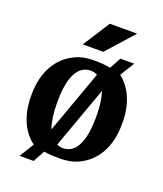

<svg xmlns="http://www.w3.org/2000/svg" viewBox="-148 -845 861 1012"><g transform="rotate(20 282.0 -339.5)"><path d="M32 -247C32 -140 70 -58 133 -12L83 69H162L197 4C224 8 252 10 283 10C323 10 359 4 390 -11C478 -52 533 -141 533 -272V-282C533 -388 495 -467 435 -514L485 -594H407L373 -531C345 -535 315 -538 282 -538C242 -538 207 -532 176 -517C88 -476 32 -387 32 -257ZM173 -257V-271C173 -382 200 -481 282 -481C295 -481 308 -479 320 -472L193 -119C180 -156 173 -203 173 -257ZM195 -597H310L445 -748H292ZM249 -54 374 -401C386 -364 392 -323 392 -271V-257C392 -144 365 -47 283 -47C270 -47 259 -50 249 -54Z"/></g></svg>

Font: Aerodynamic
Style: Regular
Weight: 500
Designer: Google
Version: Version 2.000980; 2014